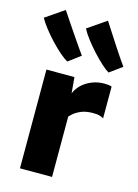

<svg xmlns="http://www.w3.org/2000/svg" viewBox="-152 -973 754 1046"><g transform="rotate(15 225.0 -450.5)"><path d="M68 0V-557H226L234 -467.5Q244.5 -493 264.5 -513.5Q288.5 -537.5 321.8 -551.2Q355 -565 394 -565Q406 -565 418 -563.5Q430 -562 435 -559V-380Q428.5 -384.5 414.5 -389.2Q400.5 -394 375 -394Q335 -394 307.8 -382.2Q280.5 -370.5 263.5 -355Q255.5 -347 249 -340.5V0ZM399 -629Q381.5 -639 356 -662.2Q330.5 -685.5 303.2 -715.2Q276 -745 253.2 -775Q230.5 -805 218 -829L323 -901Q325.5 -897 337.8 -878.2Q350 -859.5 367.5 -832.2Q385 -805 404.2 -775.5Q423.5 -746 440.8 -720.5Q458 -695 469 -680ZM167 -629Q148.5 -638 122.2 -660.8Q96 -683.5 68 -713.2Q40 -743 16.8 -773Q-6.5 -803 -19 -826L86 -898Q89 -894 102.2 -874Q115.5 -854 134.2 -826.2Q153 -798.5 173 -769Q193 -739.5 209.8 -715.5Q226.5 -691.5 235 -680Z"/></g></svg>

Font: Koeln Type Sans ExtraBold
Style: Regular
Weight: 800
Designer: Eben Sorkin
Foundry: Eben Sorkin
Version: Version 2.001